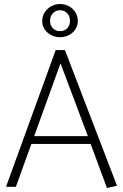

<svg xmlns="http://www.w3.org/2000/svg" viewBox="-20 -929 612 955"><path d="M417 -252H150L281 -614ZM257 -680 10 0H59L136 -213H431L512 6L562 -5L303 -680ZM279 -909Q255 -909 235 -898Q215 -887 202.5 -868Q190 -849 190 -825Q190 -790 216.5 -767Q243 -744 279 -744Q303 -744 323 -754.5Q343 -765 355 -783.5Q367 -802 367 -825Q367 -849 355 -868Q343 -887 323 -898Q303 -909 279 -909ZM279 -774Q257 -774 243 -788.5Q229 -803 229 -825Q229 -848 243 -863Q257 -878 279 -878Q301 -878 314.5 -863Q328 -848 328 -825Q328 -803 314.5 -788.5Q301 -774 279 -774Z"/></svg>

Font: Catamaran Thin Thin
Style: Regular
Weight: 250
Version: Version 2.000